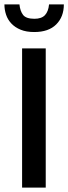

<svg xmlns="http://www.w3.org/2000/svg" viewBox="-24 -849 309 869"><path d="M183 -630V0H76V-630ZM64 -829Q67 -799 80.5 -781.5Q94 -764 132 -764Q164 -764 179.5 -780.5Q195 -797 198 -829H265Q265 -773 230.5 -738.5Q196 -704 131 -704Q95 -704 69.5 -714.5Q44 -725 27.5 -742.5Q11 -760 3.5 -782.5Q-4 -805 -4 -829Z"/></svg>

Font: Ek Mukta Medium
Style: Regular
Weight: 500
Designer: Girish Dalvi and Yashodeep Gholap
Foundry: Ek Type
Version: Version 2.538;PS 1.002;hotconv 16.6.51;makeotf.lib2.5.65220;